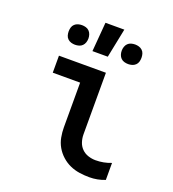

<svg xmlns="http://www.w3.org/2000/svg" viewBox="-139 -863 877 976"><g transform="rotate(20 300.0 -375.0)"><path d="M455 8Q428 8 401 4Q374 0 349.5 -11Q325 -22 304.5 -40.5Q284 -59 270.5 -82.5Q257 -106 252 -133Q247 -160 247 -187V-428H99V-520H353V-187Q353 -166 359.5 -146Q366 -126 380.5 -111.5Q395 -97 415 -90.5Q435 -84 455 -84Q477 -84 498 -88Q519 -92 539 -100V-8Q519 0 498 4Q477 8 455 8ZM444 -600Q433 -600 422.5 -603Q412 -606 404.5 -613.5Q397 -621 393.5 -631.5Q390 -642 390 -653Q390 -664 393.5 -674.5Q397 -685 404.5 -692.5Q412 -700 422.5 -703Q433 -706 444 -706Q454 -706 464.5 -703Q475 -700 483 -692.5Q491 -685 494 -674.5Q497 -664 497 -653Q497 -642 494 -631.5Q491 -621 483 -613.5Q475 -606 464.5 -603Q454 -600 444 -600ZM156 -600Q146 -600 135.5 -603Q125 -606 117 -613.5Q109 -621 106 -631.5Q103 -642 103 -653Q103 -664 106 -674.5Q109 -685 117 -692.5Q125 -700 135.5 -703Q146 -706 156 -706Q167 -706 177.5 -703Q188 -700 195.5 -692.5Q203 -685 206.5 -674.5Q210 -664 210 -653Q210 -642 206.5 -631.5Q203 -621 195.5 -613.5Q188 -606 177.5 -603Q167 -600 156 -600ZM251 -600 264 -758H366L334 -600Z"/></g></svg>

Font: Iosevka Semibold Extended
Style: Regular
Weight: 600
Width: 7
Monospace: yes
Designer: Belleve Invis
Foundry: Belleve Invis
Version: Version 32.5.0; ttfautohint (v1.8.4)